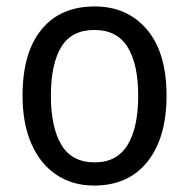

<svg xmlns="http://www.w3.org/2000/svg" viewBox="-20 -566 586 596"><path d="M497 -269Q497 -139 438 -64.5Q379 10 272 10Q205 10 155 -23.5Q105 -57 77.5 -119.5Q50 -182 50 -269Q50 -402 108.5 -474Q167 -546 274 -546Q375 -546 436 -474.5Q497 -403 497 -269ZM138 -269Q138 -171 170.5 -116.5Q203 -62 274 -62Q343 -62 376 -116Q409 -170 409 -269Q409 -367 376 -420Q343 -473 273 -473Q202 -473 170 -420Q138 -367 138 -269Z"/></svg>

Font: Noto Sans SemiCondensed
Style: Regular
Weight: 400
Width: 4
Designer: Monotype Design Team
Foundry: Monotype Imaging Inc.
Version: Version 2.013; ttfautohint (v1.8.4.7-5d5b)